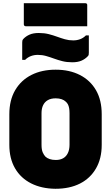

<svg xmlns="http://www.w3.org/2000/svg" viewBox="-20 -1153 690 1193"><path d="M326 -720Q412 -720 476.5 -687Q541 -654 576.5 -592.5Q612 -531 612 -443V-253Q612 -168 576.5 -106.5Q541 -45 477 -12.5Q413 20 324 20Q238 19 173.5 -13.5Q109 -46 73.5 -107Q38 -168 38 -253V-443Q38 -531 74.5 -593Q111 -655 175.5 -687.5Q240 -720 326 -720ZM238 -254Q238 -223 245.5 -206Q253 -189 263 -179Q273 -170 289 -164.5Q305 -159 327 -159Q353 -159 372 -169.5Q391 -180 401.5 -201.5Q412 -223 412 -254V-450Q412 -468 409.5 -481.5Q407 -495 402 -504.5Q397 -514 389 -521Q379 -531 363 -536.5Q347 -542 326 -542Q297 -542 277.5 -531Q258 -520 248 -499.5Q238 -479 238 -450ZM435 -902Q458 -902 478 -909.5Q498 -917 514 -933H532Q532 -907 532 -878.5Q532 -850 532 -826Q532 -817 531 -812.5Q530 -808 525 -803Q509 -786 486 -776Q463 -766 429 -766Q395 -766 367.5 -773Q340 -780 315.5 -789Q291 -798 266.5 -805Q242 -812 215 -812Q192 -812 172 -804.5Q152 -797 136 -781H118Q118 -807 118 -835.5Q118 -864 118 -888Q118 -896 119 -900.5Q120 -905 125 -911Q141 -928 164 -938Q187 -948 221 -948Q255 -948 282.5 -941Q310 -934 334.5 -925Q359 -916 383.5 -909Q408 -902 435 -902ZM128 -1133H511Q516 -1133 519 -1130Q522 -1127 522 -1122Q522 -1087 522 -1055.5Q522 -1024 522 -990H139Q136 -990 133.5 -991.5Q131 -993 129.5 -995.5Q128 -998 128 -1001Q128 -1035 128 -1066.5Q128 -1098 128 -1133Z"/></svg>

Font: Recursive Black
Style: Regular
Weight: 900
Version: Version 1.085